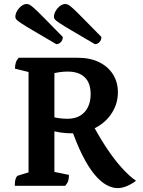

<svg xmlns="http://www.w3.org/2000/svg" viewBox="-20 -930 716 961"><path d="M53.9 0Q53.9 -21.9 58.4 -35.1Q62.9 -48.4 69.9 -50.9L141.2 -72.9L122.9 -52.4V-585.8L140.5 -565.2L55 -586.4Q55 -604 59.2 -616.8Q63.4 -629.6 73.8 -641H367.2Q431.8 -641 476.8 -618.5Q521.9 -596 546 -557.1Q570.1 -518.3 570.1 -468.3Q570.1 -412.8 540.9 -366Q511.8 -319.2 459.4 -291Q406.9 -262.8 336.6 -262.8Q311.6 -262.8 283.6 -266.7Q255.6 -270.7 229.9 -279H252.3V-43.8L221.3 -75.8L325.1 -54.6Q325.1 -36.4 321.1 -24.1Q317.2 -11.9 306.2 0ZM252.3 -327.9 232.8 -348.5Q245.9 -342.9 270.2 -339.2Q294.6 -335.5 316.7 -335.5Q355.8 -335.5 381.7 -351.3Q407.5 -367.2 420.6 -394.8Q433.7 -422.4 433.7 -458Q433.7 -514.9 403.8 -543.4Q374 -571.8 318.5 -571.8Q297 -571.8 276.1 -568.5Q255.2 -565.1 234.3 -560.1L252.3 -575.9ZM569 11.5Q541.2 11.5 511.6 -5Q482.1 -21.5 452.2 -57.7Q422.3 -93.9 392.5 -153Q362.8 -212.1 333.5 -296.8L432.7 -328.2Q468.5 -258.3 507.9 -197.8Q547.3 -137.3 587 -92.7Q626.8 -48.2 660.9 -25.3Q640 -9.3 615.7 1.1Q591.5 11.5 569 11.5ZM455.1 -708.9Q380.9 -752.3 339.1 -776.9Q297.4 -801.5 278.3 -814.2Q259.3 -826.9 254.6 -833Q250 -839.2 250 -845.1Q250 -860.1 258.7 -875.1Q267.4 -890.1 280.5 -900Q293.6 -910 306.6 -910Q314 -910 321.8 -906Q329.7 -902.1 346.2 -887Q362.8 -871.9 395.8 -838.2Q428.9 -804.5 487.5 -745.1Q487.5 -728.7 477.3 -718.8Q467.2 -708.9 455.1 -708.9ZM261.9 -708.9Q187.7 -752.3 146 -776.9Q104.2 -801.5 85.2 -814.2Q66.1 -826.9 61.5 -833Q56.8 -839.2 56.8 -845.1Q56.8 -860.1 65.5 -875.1Q74.2 -890.1 87.3 -900Q100.4 -910 113.4 -910Q120.8 -910 128.6 -906Q136.5 -902.1 153.1 -887Q169.6 -871.9 202.7 -838.2Q235.7 -804.5 294.3 -745.1Q294.3 -728.7 284.2 -718.8Q274 -708.9 261.9 -708.9Z"/></svg>

Font: Pitagon Serif
Style: Regular
Weight: 400
Designer: Travis Tran
Foundry: Pitagon
Version: Version 1.000;gftools[0.9.26]